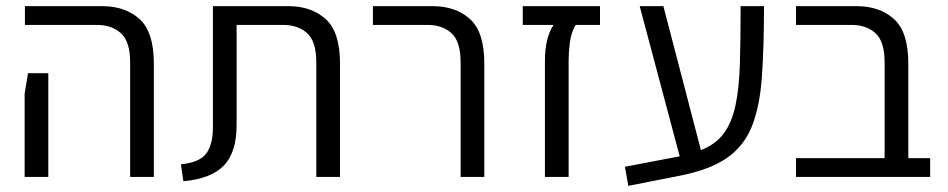

<svg xmlns="http://www.w3.org/2000/svg" viewBox="-20 -575 3082 624"><path d="M403 0V-372Q403 -440 373 -467Q343 -494 295 -494H61V-555H312Q387 -555 433.5 -513Q480 -471 480 -369V0ZM60 0V-270L71 -337H137V0Z M576 14 568 -41Q629 -47 650.5 -76.5Q672 -106 672 -161V-555H917Q992 -555 1038.5 -513Q1085 -471 1085 -369V0H1008V-372Q1008 -440 978.5 -467Q949 -494 900 -494H749V-169Q749 -80 707.5 -37Q666 6 576 14Z M1477 0V-372Q1477 -440 1447.5 -467Q1418 -494 1369 -494H1192V-555H1386Q1461 -555 1507.5 -513Q1554 -471 1554 -369V0Z M1751 0V-377Q1751 -452 1779 -494H1679V-555H1930V-494H1851Q1836 -469 1832 -436.5Q1828 -404 1828 -377V0Z M2022 29 2011 -33 2189 -67 2059 -555H2136L2258 -87Q2306 -106 2332 -141Q2358 -176 2370 -231Q2382 -286 2384.5 -365.5Q2387 -445 2387 -555H2463Q2463 -420 2456 -323.5Q2449 -227 2423 -163Q2397 -99 2341.5 -61Q2286 -23 2190 -4Z M2567 0V-61H2855V-372Q2855 -440 2825.5 -467Q2796 -494 2747 -494H2567V-555H2764Q2839 -555 2885.5 -513Q2932 -471 2932 -369V-61H3003V0Z"/></svg>

Font: Assistant
Style: Regular
Weight: 400
Designer: Hebrew By Ben Nathan, Latin by Paul Hunt
Version: Version 3.000